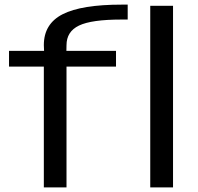

<svg xmlns="http://www.w3.org/2000/svg" viewBox="-20 -810 854 830"><path d="M169.5 0V-522H19V-590H170.5L169.5 -615Q169.5 -707 250.8 -748.5Q332 -790 506.5 -790H532V-725.5H504.5Q375.5 -725.5 321.5 -699.5Q267.5 -673.5 267.5 -614.5L267 -590H481.5V-522H267.5V0ZM629.5 0V-785H728V0Z"/></svg>

Font: Anybody ExtraExpanded
Style: Regular
Weight: 400
Width: 8
Designer: Tyler Finck
Foundry: Etcetera Type Company
Version: Version 1.010; ttfautohint (v1.8.3) -l 8 -r 50 -G 200 -x 14 